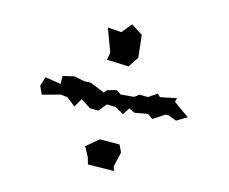

<svg xmlns="http://www.w3.org/2000/svg" viewBox="-63 -598 811 680"><g transform="rotate(10 342.0 -257.5)"><path d="M402 -406 400 -488 360 -519 327 -485 277 -493 301 -407 294 -380 373 -370ZM77 -248 88 -218 155 -230 179 -225 209 -197 230 -227 265 -200 295 -197 321 -224 354 -220 383 -200 402 -224 422 -212 471 -216 488 -201 533 -225 545 -223 572 -210 611 -229 557 -275 562 -289 502 -282 492 -293 460 -275 429 -278 411 -267H363L347 -280L314 -274L302 -264L251 -290L228 -291L190 -302L149 -296L147 -267L90 -281ZM271 -65 287 -28 292 -3 387 4 383 -12 400 -65 390 -92 318 -98Z"/></g></svg>

Font: チョークS
Style: Regular
Weight: 400
Designer: [Stick] Fontworks Inc.
Foundry: [Stick] Fontworks Inc.
Version: Version 1.200;FEAKit 1.0